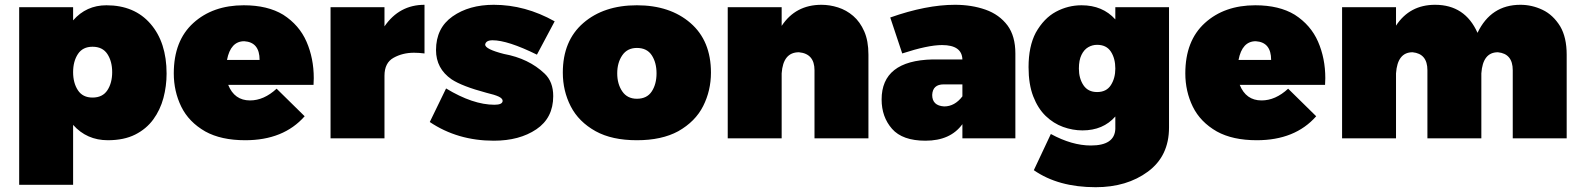

<svg xmlns="http://www.w3.org/2000/svg" viewBox="-20 -577 6596 801"><path d="M285 194H60V-547H285V-492Q340 -555 424 -555Q541 -555 608 -477.5Q675 -400 675 -270Q675 -218 661.8 -168.2Q648.5 -118.5 619.5 -78.8Q590.5 -39 543.8 -15.5Q497 8 430 8Q342 8 285 -56ZM366 -170Q408 -170 428 -200.5Q448 -231 448 -276Q448 -321 428 -351.5Q408 -382 366 -382Q325 -382 305 -351.5Q285 -321 285 -276Q285 -231 305 -200.5Q325 -170 366 -170Z M1003 8Q902.5 8 836.5 -28.5Q767.5 -68 736.2 -132Q705 -196 705 -271Q705 -407 786.5 -481Q868 -555 997 -555Q1096.5 -555 1161.5 -515.5Q1228.5 -472.5 1258.8 -403Q1289 -333.5 1289 -251L1288 -223H932Q958 -158 1023 -158Q1081 -158 1134 -207L1251 -92Q1163 8 1003 8ZM1063 -327Q1063 -401 999 -405Q942 -405 927 -327Z M1584 0H1359V-547H1584V-467Q1646 -557 1751 -557V-354Q1727 -357 1707 -357Q1660 -357 1622 -336Q1584 -315 1584 -261Z M2040 10Q1889 10 1773 -68L1841 -208Q1953 -140 2043 -140Q2076 -140 2077 -156Q2077 -166 2061 -173.8Q2045 -181.5 2009 -190Q1908 -217 1864 -246Q1799 -291 1799 -368Q1799 -460 1868 -508.5Q1937 -557 2040 -557Q2171 -557 2294 -488L2220 -349Q2098 -409 2035 -409Q2007 -409 2004 -391Q2004 -372 2082 -352Q2186 -333 2252 -270Q2288 -236 2288 -176Q2288 -85 2217.5 -37.5Q2147 10 2040 10Z M2637 8Q2533 8 2465 -29.5Q2394 -69 2361 -133.5Q2328 -198 2328 -274Q2328 -407 2413.5 -481Q2499 -555 2637 -555Q2775 -555 2860.5 -481Q2946 -407 2946 -274Q2946 -199 2913.5 -134.5Q2881 -70 2809.5 -29.5Q2740.5 8 2637 8ZM2637 -165Q2679 -165 2699 -195.5Q2719 -226 2719 -271Q2719 -316 2699 -346.5Q2679 -377 2637 -377Q2597 -377 2576 -346.2Q2555 -315.5 2555 -271Q2555 -226.5 2576 -195.8Q2597 -165 2637 -165Z M3603 0H3378V-284Q3378 -353 3313 -359Q3247 -359 3241 -271V0H3016V-547H3241V-469Q3299 -557 3407 -557Q3441.5 -557 3476.2 -546Q3511 -535 3539.5 -510.5Q3568 -486 3585.5 -446.2Q3603 -406.5 3603 -349Z M3841 10Q3745 10 3701.5 -39.5Q3658 -89 3658 -162Q3658 -324 3870 -329H3995Q3993 -389 3910 -389Q3851 -389 3744 -354L3694 -504Q3844 -557 3964 -557Q4033.5 -557 4091.2 -536.8Q4149 -516.5 4183.5 -470.5Q4216 -426 4216 -354V0H3995V-59Q3945 10 3841 10ZM3919 -133Q3963 -133 3995 -175V-225H3917Q3871 -225 3869 -181Q3869 -136 3919 -133Z M4551 204Q4395 204 4293 133L4364 -18Q4452 30 4531 30Q4630 30 4633 -39V-91Q4582 -33 4496 -33Q4455 -33 4415 -47.5Q4375 -62 4342.5 -93.2Q4310 -124.5 4290.5 -175Q4271 -225.5 4271 -297Q4271 -383.5 4301 -440.5Q4335 -501 4385.2 -528Q4435.5 -555 4492 -555Q4580 -555 4633 -496V-547H4857V-45Q4857 74 4769 139Q4681 204 4551 204ZM4557 -193Q4596 -193 4614.5 -222Q4633 -251 4633 -291Q4633 -333 4614.5 -361.5Q4596 -390 4557 -390Q4537 -390 4519.8 -380Q4502.5 -370 4491.8 -348Q4481 -326 4481 -291Q4481 -250 4500 -221.5Q4519 -193 4557 -193Z M5223 8Q5122.5 8 5056.5 -28.5Q4987.5 -68 4956.2 -132Q4925 -196 4925 -271Q4925 -407 5006.5 -481Q5088 -555 5217 -555Q5316.5 -555 5381.5 -515.5Q5448.5 -472.5 5478.8 -403Q5509 -333.5 5509 -251L5508 -223H5152Q5178 -158 5243 -158Q5301 -158 5354 -207L5471 -92Q5383 8 5223 8ZM5283 -327Q5283 -401 5219 -405Q5162 -405 5147 -327Z M6516 0H6291V-284Q6291 -353 6229 -359Q6166 -359 6160 -271V0H5935V-284Q5935 -353 5873 -359Q5810 -359 5804 -271V0H5579V-547H5804V-470Q5861 -557 5967 -557Q6092 -557 6144 -440Q6200 -557 6323 -557Q6371 -557 6415.2 -536Q6459.5 -515 6489 -467Q6516 -421 6516 -349Z"/></svg>

Font: Argentum Novus Black
Style: Regular
Weight: 900
Designer: Julieta Ulanovsky (font) & Cristiano Sobral (main changes)
Foundry: Julieta Ulanovsky (font) & Cristiano Sobral (main changes)
Version: Version 3.00;November 27, 2020;FontCreator 13.0.0.2655 64-bi